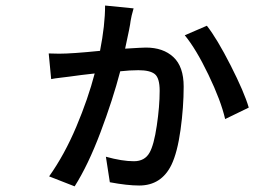

<svg xmlns="http://www.w3.org/2000/svg" viewBox="-20 -615 996 687"><path d="M356 -595.2 458 -585Q449.7 -556.6 447.3 -540Q445.8 -522.9 427.7 -440.9Q489.3 -444.8 502 -444.8Q564 -444.8 600.6 -410.6Q637.2 -376.5 637.2 -305.2Q637.2 -231.9 626 -150.6Q614.7 -69.3 593.3 -24.9Q557.1 48.8 478 48.8Q435.1 48.8 373 37.1L358.9 -54.2Q417 -38.1 459 -38.1Q498 -38.1 515.1 -68.8Q530.8 -96.2 541 -165.3Q551.3 -234.4 551.3 -290Q551.3 -335.9 533.9 -349.9Q516.6 -363.8 475.1 -363.8Q445.8 -363.8 410.2 -359.9Q383.8 -258.8 339.6 -141.6Q295.4 -24.4 247.1 51.8L155.8 16.1Q210.9 -61.5 253.2 -161.9Q295.4 -262.2 318.8 -352.1Q268.6 -346.7 228 -340.8Q222.7 -339.8 198.7 -337.2Q174.8 -334.5 163.1 -332L154.3 -423.8Q161.1 -423.8 173.6 -423.3Q186 -422.9 191.9 -422.9Q237.3 -422.9 337.9 -433.1Q356 -524.9 356 -595.2ZM641.1 -488.8 720.2 -522.9Q756.3 -477.1 805.2 -381.1Q854 -285.2 870.1 -230L785.6 -189Q770.5 -254.9 725.8 -347.7Q681.2 -440.4 641.1 -488.8Z"/></svg>

Font: Karasuma Gothic
Style: Regular
Weight: 500
Designer: Rasmus Andersson / Ryoko Nishizuka
Foundry: Genbu
Version: Version 1.00